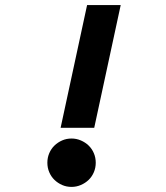

<svg xmlns="http://www.w3.org/2000/svg" viewBox="-20 -720 652 754"><path d="M454 -700 350 -218H218L322 -700ZM356 -81Q356 -61 348.5 -43.5Q341 -26 328 -13.5Q315 -1 297.5 6.5Q280 14 261 14Q241 14 224 6.5Q207 -1 194 -13.5Q181 -26 173.5 -43.5Q166 -61 166 -81Q166 -101 173.5 -118.5Q181 -136 194 -148.5Q207 -161 224 -168.5Q241 -176 261 -176Q280 -176 297.5 -168.5Q315 -161 328 -148.5Q341 -136 348.5 -118.5Q356 -101 356 -81Z"/></svg>

Font: Space Mono
Style: Bold Italic
Weight: 700
Italic angle: -12°
Monospace: yes
Designer: Colophon Foundry / Benjamin Critton
Foundry: Colophon Foundry
Version: Version 1.000;PS 1.000;hotconv 1.0.81;makeotf.lib2.5.63406